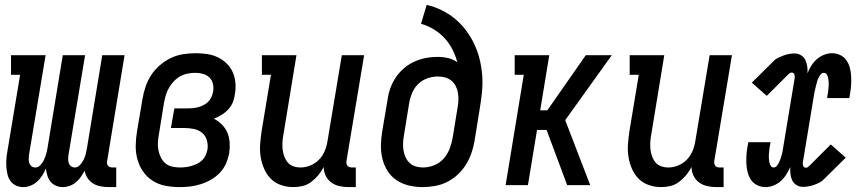

<svg xmlns="http://www.w3.org/2000/svg" viewBox="-20 -755 3540 783"><path d="M75 8Q59 8 45 1.5Q31 -5 22.5 -17Q14 -29 10.5 -44Q7 -59 6 -74.5Q5 -90 6 -106Q7 -122 10 -137L62 -450H25V-530H166L98 -122Q97 -114 97 -105.5Q97 -97 99.5 -89.5Q102 -82 108.5 -77Q115 -72 124 -72Q136 -72 145.5 -82.5Q155 -93 160 -104.5Q165 -116 168.5 -128Q172 -140 174 -153L236 -530H327L259 -122Q258 -114 258 -105.5Q258 -97 260.5 -89.5Q263 -82 270 -77Q277 -72 285 -72Q297 -72 306.5 -82.5Q316 -93 321.5 -104.5Q327 -116 330 -128Q333 -140 335 -153L397 -530H488L417 -99Q416 -93 416.5 -88Q417 -83 420.5 -79Q424 -75 429 -73.5Q434 -72 439 -72H454V8H426Q408 8 391 5Q374 2 360 -6.5Q346 -15 337 -29Q328 -43 325 -59Q318 -46 309.5 -33.5Q301 -21 289.5 -11.5Q278 -2 264 3Q250 8 236 8Q236 8 236 8Q236 8 236 8Q221 8 207.5 2Q194 -4 185.5 -15Q177 -26 173 -39.5Q169 -53 167 -68Q161 -53 152.5 -39.5Q144 -26 132 -15Q120 -4 105 2Q90 8 75 8Q75 8 75 8Q75 8 75 8Z M712 8Q682 8 654 2.5Q626 -3 602.5 -18Q579 -33 563.5 -55.5Q548 -78 540.5 -105Q533 -132 533.5 -161.5Q534 -191 539 -221L561 -351Q565 -376 573.5 -401Q582 -426 596.5 -448.5Q611 -471 632 -489Q653 -507 677 -518.5Q701 -530 727 -534Q753 -538 778 -538Q802 -538 825 -534.5Q848 -531 868 -521.5Q888 -512 904 -496.5Q920 -481 929 -461Q938 -441 940 -417.5Q942 -394 938 -371Q936 -354 929.5 -338Q923 -322 911 -309Q899 -296 883.5 -286.5Q868 -277 852 -271Q870 -262 884.5 -247.5Q899 -233 907 -214.5Q915 -196 916.5 -174.5Q918 -153 915 -132Q911 -110 902 -89Q893 -68 877 -51Q861 -34 841 -22.5Q821 -11 799 -4Q777 3 755.5 5.5Q734 8 712 8ZM714 -72Q726 -72 738 -73.5Q750 -75 761.5 -78.5Q773 -82 784.5 -87.5Q796 -93 805 -102Q814 -111 819 -122.5Q824 -134 826 -145Q829 -165 823.5 -183.5Q818 -202 804 -213.5Q790 -225 771 -229Q752 -233 732 -233H677L691 -313H746Q756 -313 767 -314Q778 -315 789 -318Q800 -321 810.5 -326.5Q821 -332 829.5 -340.5Q838 -349 842.5 -359.5Q847 -370 849 -381Q852 -397 848.5 -412.5Q845 -428 834.5 -438.5Q824 -449 808.5 -453.5Q793 -458 777 -458Q762 -458 746 -455Q730 -452 715.5 -444Q701 -436 689.5 -424Q678 -412 669.5 -397.5Q661 -383 656.5 -368Q652 -353 649 -337L628 -207Q625 -191 624 -174.5Q623 -158 626 -142.5Q629 -127 636 -113Q643 -99 654.5 -89Q666 -79 682 -75.5Q698 -72 714 -72Z M1177 8Q1150 8 1125.5 -0.5Q1101 -9 1084 -26.5Q1067 -44 1057 -67Q1047 -90 1043 -115.5Q1039 -141 1041 -167.5Q1043 -194 1047 -221L1085 -450H1048V-530H1189L1136 -207Q1133 -192 1132 -176.5Q1131 -161 1132.5 -146.5Q1134 -132 1139 -118Q1144 -104 1153 -93Q1162 -82 1176 -77Q1190 -72 1206 -72Q1226 -72 1246.5 -80.5Q1267 -89 1282 -105Q1297 -121 1305 -141Q1313 -161 1316 -182L1374 -530H1465L1393 -99Q1392 -93 1393 -88Q1394 -83 1397 -79Q1400 -75 1405 -73.5Q1410 -72 1416 -72H1431V8H1402Q1383 8 1364.5 4Q1346 0 1331.5 -10.5Q1317 -21 1308.5 -38Q1300 -55 1300 -74Q1291 -56 1278 -40.5Q1265 -25 1249 -13Q1233 -1 1214 3.5Q1195 8 1177 8Z M1703 8Q1675 8 1647.5 1.5Q1620 -5 1597.5 -20Q1575 -35 1560.5 -58Q1546 -81 1539.5 -107.5Q1533 -134 1533.5 -163Q1534 -192 1539 -221L1561 -351Q1564 -374 1572.5 -397Q1581 -420 1595 -440.5Q1609 -461 1628.5 -477.5Q1648 -494 1670.5 -504Q1693 -514 1716.5 -518.5Q1740 -523 1764 -523Q1787 -523 1808 -518Q1829 -513 1845 -501Q1838 -528 1825 -553.5Q1812 -579 1793 -599.5Q1774 -620 1749.5 -635Q1725 -650 1697 -658L1720 -735Q1752 -728 1782 -713Q1812 -698 1836.5 -677.5Q1861 -657 1880.5 -631Q1900 -605 1914 -575.5Q1928 -546 1936 -513.5Q1944 -481 1946.5 -447.5Q1949 -414 1945.5 -379Q1942 -344 1936 -309L1915 -179Q1911 -155 1902.5 -130.5Q1894 -106 1880 -83.5Q1866 -61 1846 -42.5Q1826 -24 1802.5 -12.5Q1779 -1 1753.5 3.5Q1728 8 1703 8ZM1705 -72Q1728 -72 1750.5 -81Q1773 -90 1789 -108Q1805 -126 1813.5 -148Q1822 -170 1826 -193L1846 -316Q1849 -331 1849.5 -346.5Q1850 -362 1847.5 -376.5Q1845 -391 1838.5 -404Q1832 -417 1821 -426Q1810 -435 1795.5 -439Q1781 -443 1766 -443Q1745 -443 1724 -436Q1703 -429 1687 -414Q1671 -399 1662 -378.5Q1653 -358 1649 -337L1628 -207Q1625 -192 1624 -176Q1623 -160 1625 -145Q1627 -130 1633 -116Q1639 -102 1649.5 -91.5Q1660 -81 1674.5 -76.5Q1689 -72 1705 -72Z M2042 0 2116 -450H2079V-530H2220L2183 -305H2212L2369 -530H2475L2285 -265L2387 0H2293L2209 -225H2170L2133 0Z M2677 8Q2650 8 2625.5 -0.5Q2601 -9 2584 -26.5Q2567 -44 2557 -67Q2547 -90 2543 -115.5Q2539 -141 2541 -167.5Q2543 -194 2547 -221L2585 -450H2548V-530H2689L2636 -207Q2633 -192 2632 -176.5Q2631 -161 2632.5 -146.5Q2634 -132 2639 -118Q2644 -104 2653 -93Q2662 -82 2676 -77Q2690 -72 2706 -72Q2726 -72 2746.5 -80.5Q2767 -89 2782 -105Q2797 -121 2805 -141Q2813 -161 2816 -182L2874 -530H2965L2893 -99Q2892 -93 2893 -88Q2894 -83 2897 -79Q2900 -75 2905 -73.5Q2910 -72 2916 -72H2931V8H2902Q2883 8 2864.5 4Q2846 0 2831.5 -10.5Q2817 -21 2808.5 -38Q2800 -55 2800 -74Q2791 -56 2778 -40.5Q2765 -25 2749 -13Q2733 -1 2714 3.5Q2695 8 2677 8Z M3102 8Q3084 8 3068.5 0.5Q3053 -7 3043.5 -20.5Q3034 -34 3029.5 -50.5Q3025 -67 3024 -84.5Q3023 -102 3024 -120Q3025 -138 3028 -155Q3028 -156 3028.5 -157.5Q3029 -159 3029 -160Q3029 -160 3029 -160Q3029 -160 3029 -160V-161Q3030 -163 3030 -165Q3030 -167 3031 -169Q3031 -170 3031 -171.5Q3031 -173 3032 -175H3122Q3122 -174 3122 -172.5Q3122 -171 3121 -169Q3121 -166 3120.5 -163Q3120 -160 3119 -158Q3118 -149 3117 -141Q3116 -133 3115.5 -125Q3115 -117 3115.5 -109Q3116 -101 3117.5 -93.5Q3119 -86 3123 -79Q3127 -72 3135 -72Q3143 -72 3148.5 -79Q3154 -86 3157.5 -93.5Q3161 -101 3163.5 -108.5Q3166 -116 3168 -123.5Q3170 -131 3171.5 -138.5Q3173 -146 3174 -154L3221 -438Q3222 -446 3219 -452.5Q3216 -459 3208 -459Q3204 -459 3200.5 -456.5Q3197 -454 3194 -451L3107 -364L3046 -418L3134 -505Q3142 -514 3153.5 -519.5Q3165 -525 3176 -529Q3187 -533 3198.5 -535Q3210 -537 3221 -537Q3235 -537 3247 -529.5Q3259 -522 3264.5 -510Q3270 -498 3272 -484Q3274 -470 3273 -456Q3279 -472 3288.5 -487Q3298 -502 3311 -513.5Q3324 -525 3340.5 -531.5Q3357 -538 3373 -538Q3391 -538 3406.5 -530.5Q3422 -523 3431.5 -509.5Q3441 -496 3445.5 -479.5Q3450 -463 3451 -445.5Q3452 -428 3451 -410Q3450 -392 3447 -375Q3447 -374 3446.5 -372.5Q3446 -371 3446 -370Q3446 -370 3446 -370Q3446 -370 3446 -370V-369Q3446 -367 3445.5 -365Q3445 -363 3445 -361Q3444 -360 3444 -358.5Q3444 -357 3444 -355H3353Q3353 -356 3353.5 -357.5Q3354 -359 3354 -361Q3354 -364 3354.5 -367Q3355 -370 3356 -372Q3357 -381 3358 -389Q3359 -397 3359.5 -405Q3360 -413 3359.5 -421Q3359 -429 3357.5 -436.5Q3356 -444 3352 -451Q3348 -458 3340 -458Q3332 -458 3326.5 -451Q3321 -444 3317.5 -436.5Q3314 -429 3312 -421.5Q3310 -414 3308 -406.5Q3306 -399 3304.5 -391.5Q3303 -384 3301 -376L3254 -92Q3253 -84 3256 -77.5Q3259 -71 3267 -71Q3271 -71 3274.5 -73.5Q3278 -76 3281 -79L3368 -166L3429 -112L3341 -25Q3333 -16 3322 -10.5Q3311 -5 3300 -1Q3289 3 3277.5 5Q3266 7 3254 7Q3240 7 3228 -0.5Q3216 -8 3210.5 -20Q3205 -32 3203.5 -46Q3202 -60 3203 -74Q3196 -58 3186.5 -43Q3177 -28 3164 -16.5Q3151 -5 3134.5 1.5Q3118 8 3102 8Z"/></svg>

Font: Iosevka Slab Medium
Style: Italic
Weight: 500
Italic angle: -9°
Monospace: yes
Designer: Belleve Invis
Foundry: Belleve Invis
Version: Version 11.1.0; ttfautohint (v1.8.3)